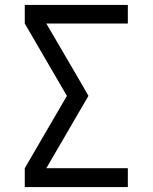

<svg xmlns="http://www.w3.org/2000/svg" viewBox="-20 -755 616 775"><path d="M80 0H496V-76H167L337 -368L295 -441L167 -660H496V-735H80V-660L250 -368L80 -76Z"/></svg>

Font: Iosevka Sparkle
Style: Regular
Weight: 400
Designer: Belleve Invis
Foundry: Belleve Invis
Version: Version 4.5.0; ttfautohint (v1.8.3)